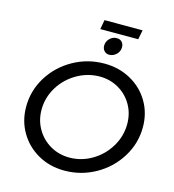

<svg xmlns="http://www.w3.org/2000/svg" viewBox="-137 -1083 1091 1203"><g transform="rotate(15 408.5 -481.0)"><path d="M797 -383Q797 -278 741.5 -188Q686 -98 592.5 -45.5Q499 7 391 7Q296 7 220 -36Q144 -79 100.5 -153Q57 -227 57 -318Q57 -424 112.5 -513Q168 -602 261 -654Q354 -706 462 -706Q557 -706 633.5 -663.5Q710 -621 753.5 -547.5Q797 -474 797 -383ZM155 -325Q155 -257 187.5 -201Q220 -145 276 -112.5Q332 -80 400 -80Q478 -80 546.5 -120.5Q615 -161 656 -229.5Q697 -298 697 -377Q697 -445 665 -500.5Q633 -556 577.5 -588Q522 -620 455 -620Q377 -620 307.5 -580Q238 -540 196.5 -472Q155 -404 155 -325ZM541 -833Q541 -806 521 -786.5Q501 -767 474 -767Q455 -767 442.5 -780.5Q430 -794 430 -814Q430 -841 449.5 -860.5Q469 -880 495 -880Q516 -880 528.5 -867Q541 -854 541 -833ZM391 -969H638L626 -908H380Z"/></g></svg>

Font: Gontserrat
Style: Italic
Weight: 400
Italic angle: -11.3°
Designer: Julieta Ulanovsky
Foundry: Julieta Ulanovsky
Version: Version 6.001